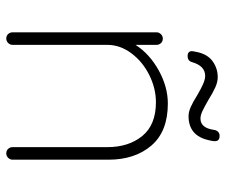

<svg xmlns="http://www.w3.org/2000/svg" viewBox="-74 -646 720 612"><g transform="rotate(90 286.0 -340.0)"><path d="M489 -326V-20Q489 -12 483 -6Q477 0 469 0Q460 0 454.5 -6Q449 -12 449 -20V-322Q449 -390 413.5 -433.5Q378 -477 306 -477Q262 -477 219.5 -456Q177 -435 150 -399Q123 -363 123 -322V-20Q123 -12 117 -6Q111 0 103 0Q94 0 88.5 -6Q83 -12 83 -20V-479Q83 -487 89 -493Q95 -499 103 -499Q112 -499 117.5 -493Q123 -487 123 -479V-412Q152 -457 204.5 -486Q257 -515 310 -515Q399 -515 444 -462.5Q489 -410 489 -326ZM143 -592Q143 -595 147 -613Q155 -644 177 -659Q199 -674 226 -674Q241 -674 258 -666.5Q275 -659 299 -644Q320 -632 333.5 -625.5Q347 -619 358 -619Q388 -619 394 -662Q395 -670 400 -675Q405 -680 413 -680Q430 -680 430 -665Q430 -660 429 -655Q428 -650 427 -646Q413 -581 350 -581Q337 -581 321 -588Q305 -595 283 -609Q278 -612 264 -619.5Q250 -627 240 -630.5Q230 -634 222 -634Q190 -634 178 -592Q174 -578 159 -578Q143 -578 143 -592Z"/></g></svg>

Font: Quicksand Light
Style: Regular
Weight: 300
Designer: Andrew Paglinawan
Foundry: Andrew Paglinawan
Version: Version 3.000